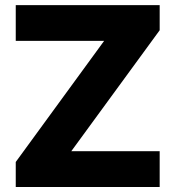

<svg xmlns="http://www.w3.org/2000/svg" viewBox="-20 -748 702 768"><path d="M43 0V-100.1L396.5 -584.5H43V-727.5H618.7V-627L265.1 -143.1H618.7V0Z"/></svg>

Font: Inter Display Extra Bold
Style: Regular
Weight: 800
Designer: Rasmus Andersson
Foundry: rsms
Version: Version 4.000;git-4fc901f